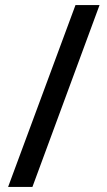

<svg xmlns="http://www.w3.org/2000/svg" viewBox="-20 -736 423 758"><path d="M373 -716 108 2H12L278 -716Z"/></svg>

Font: Noto Sans Hebrew SemiCondensed Medium
Style: Regular
Weight: 500
Width: 4
Designer: Monotype Design Team
Foundry: Monotype Imaging Inc.
Version: Version 2.003